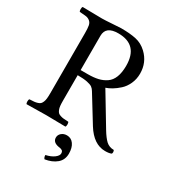

<svg xmlns="http://www.w3.org/2000/svg" viewBox="-207 -768 1004 1110"><g transform="rotate(30 294.5 -213.0)"><path d="M310.1 41Q338.4 41 355.2 64.5Q372.1 87.9 372.1 127Q372.1 169.4 342.5 194.1Q313 218.8 266.1 226.1Q257.8 217.8 257.8 202.1Q292.5 194.3 312.7 179Q333 163.6 333 148.9Q333 135.3 325.2 129.9Q317.4 124.5 301.8 123Q259.8 115.7 259.8 84Q259.8 65.9 274.2 53.5Q288.6 41 310.1 41ZM272 -618.2Q189 -618.2 189 -554.2V-325.2H236.8Q275.9 -325.2 304.4 -331.8Q333 -338.4 356.7 -354.5Q380.4 -370.6 392.6 -401.6Q404.8 -432.6 404.8 -478Q404.8 -618.2 272 -618.2ZM189 -122.1Q189 -100.6 190.4 -86.7Q191.9 -72.8 196.3 -62.3Q200.7 -51.8 206.1 -46.4Q211.4 -41 222.7 -37.4Q233.9 -33.7 244.9 -32.7Q255.9 -31.7 275.9 -30.8Q280.3 -26.4 280.3 -14.4Q280.3 -2.4 275.9 2Q176.3 0 147 0Q114.7 0 17.1 2Q12.7 -2.4 12.7 -14.4Q12.7 -26.4 17.1 -30.8Q37.1 -31.7 48.1 -32.7Q59.1 -33.7 70.3 -37.4Q81.5 -41 86.9 -46.4Q92.3 -51.8 96.7 -62.3Q101.1 -72.8 102.5 -86.7Q104 -100.6 104 -122.1V-522.9Q104 -554.7 100.8 -571.8Q97.7 -588.9 86.2 -598.4Q74.7 -607.9 60.8 -610.1Q46.9 -612.3 17.1 -613.8Q12.7 -618.2 12.7 -630.4Q12.7 -642.6 17.1 -647Q116.7 -645 146 -645Q166.5 -645 213.4 -648.4Q260.3 -651.9 271 -651.9Q330.6 -651.9 371.1 -643.1Q411.6 -634.3 443.8 -604Q497.1 -553.7 497.1 -479Q497.1 -441.9 482.7 -410.4Q468.3 -378.9 446 -358.9Q423.8 -338.9 403.3 -326.7Q382.8 -314.5 363.8 -308.1L490.2 -98.1Q513.7 -59.1 534.2 -40Q555.2 -21 585.9 -21Q592.3 -7.8 586.9 2.9Q573.2 9.8 544.9 9.8Q468.3 9.8 413.1 -79.1L306.2 -252.9Q298.3 -266.1 288.1 -273.4Q277.8 -280.8 253.7 -285.9Q229.5 -291 189 -291Z"/></g></svg>

Font: Linux Libertine G
Style: Regular
Weight: 400
Designer: Philipp H. Poll
Foundry: Philipp H. Poll
Version: Version 4.7.5